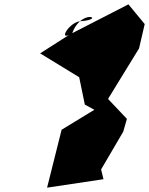

<svg xmlns="http://www.w3.org/2000/svg" viewBox="-20 -781 687 885"><path d="M446 0 548 -174 565 -233 478 -325 621 -558 647 -670 572 -761 313 -628C355 -745 474 -692 350 -683C303 -680 251 -598 298 -620L165 -535L345 -425L371 -299L415 -275L264 -183L197 84L457 45Z"/></svg>

Font: Asimov Silicon
Style: Regular
Weight: 400
Designer: Google
Version: Version 2.000980; 2014